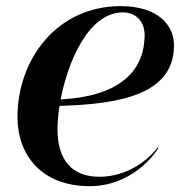

<svg xmlns="http://www.w3.org/2000/svg" viewBox="-20 -612 609 643"><path d="M38.5 -218C39.5 -91.5 120 11.5 280.5 11.5C417 11.5 496.5 -90.5 510.5 -117.5L508.5 -119C477.5 -77 407 -20 313 -20C221 -20 173 -76 172.5 -178C172.5 -200 174.5 -228 179.5 -257.5C384.5 -263 556 -297 562.5 -451C567 -526 510.5 -591.5 384 -591.5C172.5 -591.5 38 -415.5 38.5 -218ZM183 -279C208 -408.5 277.5 -570.5 391.5 -570.5C437.5 -570.5 468.5 -537 464 -483.5C459 -369 374.5 -289 183 -279Z"/></svg>

Font: Beautique Display
Style: Bold
Weight: 700
Italic angle: -12°
Designer: Nhat-Quang Ngo
Version: Version 1.100;Glyphs 3.2.3 (3260)